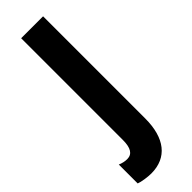

<svg xmlns="http://www.w3.org/2000/svg" viewBox="-295 -556 805 805"><g transform="rotate(-45 108.0 -153.5)"><path d="M42 240C136 240 187 174 187 59V-547H57V56C57 103 43 126 13 126C0 126 -14 123 -28 117V229C-13 235 21 240 42 240Z"/></g></svg>

Font: Noto Sans Ethiopic ExtraCondensed
Style: Bold
Weight: 700
Width: 2
Designer: Monotype Design Team
Foundry: Monotype Imaging Inc.
Version: Version 2.102